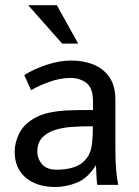

<svg xmlns="http://www.w3.org/2000/svg" viewBox="-20 -726 547 754"><path d="M197.8 8.3Q124 8.3 80.8 -28.6Q37.6 -65.4 37.6 -130.4Q37.6 -162.1 53.2 -197.5Q68.8 -232.9 108.9 -258.3Q137.2 -275.9 173.1 -283.4Q209 -291 246.8 -292.5Q284.7 -293.9 318.8 -293.9H345.2V-328.6Q345.2 -380.4 319.3 -400.1Q293.5 -419.9 256.8 -419.9Q216.8 -419.9 173.1 -404.3Q129.4 -388.7 102.1 -371.6L75.2 -431.2Q114.3 -455.6 164.3 -471.9Q214.4 -488.3 260.3 -488.3Q307.6 -488.3 346.7 -472.7Q385.7 -457 409.4 -423.3Q433.1 -389.6 433.1 -334.5V-141.1Q433.1 -89.8 436.3 -56.2Q439.5 -22.5 444.3 0H361.8Q360.4 -8.3 359.1 -29.5Q357.9 -50.8 356.9 -77.6Q324.7 -25.9 282.2 -8.8Q239.7 8.3 197.8 8.3ZM203.6 -59.6Q238.8 -59.6 268.6 -68.8Q298.3 -78.1 315.4 -98.6Q334 -118.7 339.4 -149.9Q344.7 -181.2 344.7 -230H330.6Q296.9 -230 261.2 -227.5Q225.6 -225.1 195.1 -215.3Q164.6 -205.6 145.5 -185.3Q126.5 -165 126.5 -128.9Q126.5 -103.5 144.8 -81.5Q163.1 -59.6 203.6 -59.6ZM224.1 -554.7 90.8 -705.6H203.1L287.1 -554.7Z"/></svg>

Font: Shanti
Style: Regular
Weight: 400
Designer: Vernon Adams
Foundry: Vernon Adams
Version: Version 1.100; ttfautohint (v1.8.4)